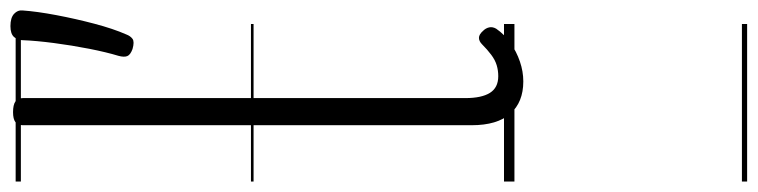

<svg xmlns="http://www.w3.org/2000/svg" viewBox="-562 -444 1452 368"><g transform="rotate(-90 164.0 -260.0)"><path d="M192 17Q152 17 130 -8Q108 -33 108 -82V-942Q108 -952 114 -956.5Q120 -961 133 -961Q147 -961 153.5 -956.5Q160 -952 160 -942V-94Q160 -63 170 -47Q180 -31 202 -31Q213 -31 223 -34Q233 -37 243 -44.5Q253 -52 263 -62Q269 -68 275.5 -68Q282 -68 289 -60Q294 -55 295.5 -48.5Q297 -42 293 -35Q282 -19 265.5 -7.5Q249 4 230 10.5Q211 17 192 17ZM254 -732Q243 -736 240.5 -742Q238 -748 241 -759Q248 -782 254.5 -815Q261 -848 265.5 -882.5Q270 -917 271 -943Q271 -952 277 -959Q283 -966 298 -966Q314 -966 321.5 -959Q329 -952 328 -943Q326 -915 319 -878Q312 -841 302.5 -805Q293 -769 282 -744Q279 -736 273.5 -732Q268 -728 254 -732ZM0 436H302V446H0ZM0 -20H302V0H0ZM0 -505H302V-500H0ZM0 -956H302V-946H0Z"/></g></svg>

Font: Playwrite HU Guides
Style: Regular
Weight: 400
Designer: Veronika Burian, José Scaglione
Foundry: TypeTogether
Version: Version 1.003